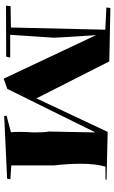

<svg xmlns="http://www.w3.org/2000/svg" viewBox="194 -888 626 1054"><g transform="rotate(90 507.0 -361.0)"><path d="M412 -68 173 -575Q184 -415 187 -344L171 -104H296L291 -82L11 -81L14 -106L131 -108L143 -626L21 -632L24 -654L317 -648L520 -248L704 -639L967 -633L965 -627H895Q879 -576 879 -490Q879 -424 888 -345V-110L964 -105L961 -87L617 -71L615 -84L706 -108Q704 -128 704 -155Q704 -189 707 -234Q707 -294 702 -315L707 -572L468 -88Z"/></g></svg>

Font: Xiangcui Kesong Xiangcui Kesong
Style: Regular
Weight: 400
Version: Version 1.501;March 28, 2024;FontCreator 14.0.0.2814 64-bit